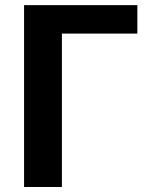

<svg xmlns="http://www.w3.org/2000/svg" viewBox="-20 -746 583 766"><path d="M528 -612H227V0H76V-725.5H528Z"/></svg>

Font: Lato Heavy
Style: Regular
Weight: 800
Designer: Lukasz Dziedzic
Foundry: tyPoland Lukasz Dziedzic
Version: Version 2.007; 2014-02-27